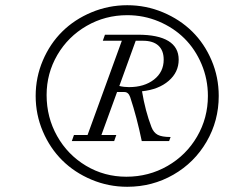

<svg xmlns="http://www.w3.org/2000/svg" viewBox="-20 -737 877 744"><path d="M473.1 -13.2Q400.4 -13.2 334.7 -40.8Q269 -68.4 221.4 -115.5Q173.8 -162.6 146 -227.8Q118.2 -293 118.2 -365.2Q118.2 -437.5 146 -502.7Q173.8 -567.9 221.2 -614.7Q268.6 -661.6 334.5 -689.2Q400.4 -716.8 473.1 -716.8Q545.9 -716.8 611.6 -689.2Q677.2 -661.6 724.6 -615Q772 -568.4 799.8 -503.2Q827.6 -438 827.6 -365.2Q827.6 -269 780.5 -188Q733.4 -106.9 651.9 -60.1Q570.3 -13.2 473.1 -13.2ZM469.7 -52.2Q556.6 -52.2 629.2 -94Q701.7 -135.7 743.7 -207.8Q785.6 -279.8 785.6 -365.2Q785.6 -430.2 761 -488.5Q736.3 -546.9 694.3 -588.4Q652.3 -629.9 594.7 -654.1Q537.1 -678.2 473.1 -678.2Q387.7 -678.2 315.7 -636.7Q243.7 -595.2 202.1 -523.9Q160.6 -452.6 160.6 -368.7Q160.6 -282.2 201.4 -209.7Q242.2 -137.2 313.2 -94.7Q384.3 -52.2 469.7 -52.2ZM258.3 -190.4 266.6 -213.9H319.3L452.1 -579.1H378.4L386.7 -602.5H514.6Q592.8 -602.5 632.6 -578.1Q672.4 -553.7 672.4 -505.9Q672.4 -457 633.5 -423.6Q594.7 -390.1 530.3 -383.3Q543 -306.6 566.9 -244.6Q575.2 -223.1 591.3 -214.6Q607.4 -206.1 641.1 -206.1L635.3 -190.4H529.3Q510.3 -282.7 484.4 -360.8Q477.5 -380.4 461.9 -380.4H433.6L373 -213.9H430.7L422.4 -190.4ZM533.7 -579.1H505.9L442.4 -403.8Q460 -399.4 480 -399.4Q539.1 -399.4 576.7 -428.7Q614.3 -458 614.3 -505.9Q614.3 -541.5 593.8 -560.3Q573.2 -579.1 533.7 -579.1Z"/></svg>

Font: Elstob 14pt
Style: Italic
Weight: 400
Italic angle: -20°
Designer: Peter S. Baker
Version: Version 1.015